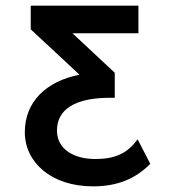

<svg xmlns="http://www.w3.org/2000/svg" viewBox="-20 -482 603 681"><path d="M310 179C395 179 460 153 513 99L468 12C432 62 388 82 318 82C243 82 182 48 182 -19C182 -90 240 -139 387 -135V-224L237 -364H471V-462H89V-378L262 -217C144 -194 68 -121 68 -13C68 93 161 179 310 179Z"/></svg>

Font: Inconsolata SemiExpanded
Style: Bold
Weight: 700
Width: 6
Monospace: yes
Designer: Raph Levien, Cyreal, Brenton Simpson
Foundry: Raph Levien, Cyreal, Google
Version: Version 3.100